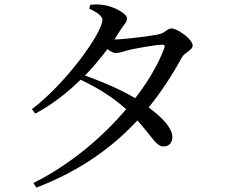

<svg xmlns="http://www.w3.org/2000/svg" viewBox="-20 -802 1040 872"><path d="M125 -306 140 -286C214 -325 284 -379 346 -440C424 -403 493 -360 553 -306C443 -176 296 -53 132 29L145 50C336 -23 484 -126 604 -255C674 -177 690 -136 723 -137C748 -137 763 -154 763 -181C761 -223 714 -271 655 -314C712 -384 761 -459 806 -541C819 -565 855 -574 855 -595C855 -625 784 -673 759 -673C740 -673 731 -653 704 -647C677 -640 548 -623 504 -623H500L528 -667C543 -692 557 -700 557 -719C557 -739 500 -772 452 -779C427 -783 408 -782 390 -780L385 -763C419 -747 445 -730 445 -712C445 -652 279 -423 125 -306ZM594 -356C529 -395 442 -432 366 -459C403 -497 437 -538 468 -579C482 -568 496 -561 505 -561C521 -561 540 -568 561 -574C594 -582 683 -598 715 -599C726 -600 731 -596 726 -583C699 -511 654 -433 594 -356Z"/></svg>

Font: Source Han Serif CN Medium
Style: Regular
Weight: 500
Designer: Ryoko NISHIZUKA 西塚涼子 (kana & ideographs); Frank Grießhammer (Latin, Greek & Cyrillic); Wenlong ZHANG 张文龙 (bopomofo); San
Foundry: Adobe
Version: Version 2.002;hotconv 1.1.0;makeotfexe 2.6.0